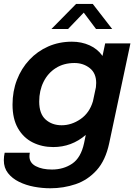

<svg xmlns="http://www.w3.org/2000/svg" viewBox="-26 -758 704 1004"><path d="M252.5 11Q193.5 11 145 -13.2Q96.5 -37.5 68 -87Q39.5 -136.5 39.5 -211Q39.5 -280.5 62.5 -340.2Q85.5 -400 127.5 -445Q169.5 -490 226.2 -515Q283 -540 350 -540Q400.5 -540 442.5 -521Q484.5 -502 510 -465.5L524 -531H656L545 -9Q526 80.5 479.5 132Q433 183.5 369.8 205Q306.5 226.5 237 226.5Q195 226.5 152.2 218.5Q109.5 210.5 73.5 192.8Q37.5 175 15.8 147.2Q-6 119.5 -6 80Q-6 69 -4.8 59.5Q-3.5 50 -1.5 40.5H130Q129 46 128.5 50.5Q128 55 128 59.5Q128 93.5 161.2 111Q194.5 128.5 245.5 128.5Q306 128.5 351.5 97.8Q397 67 413.5 -9L422.5 -52.5Q348.5 11 252.5 11ZM179 -227Q179 -163 212.5 -133Q246 -103 296.5 -103Q348 -103 395 -135.2Q442 -167.5 460 -228.5L475.5 -301.5Q477 -314.5 477 -324Q477 -375.5 443.2 -402Q409.5 -428.5 363.5 -428.5Q307.5 -428.5 266 -402.2Q224.5 -376 201.8 -330.2Q179 -284.5 179 -227ZM243 -606.5 372 -737.5H459L560.5 -606.5H476L412 -692L330 -606.5Z"/></svg>

Font: Epilogue SemiBold
Style: Italic
Weight: 600
Italic angle: -12°
Designer: Tyler Finck
Foundry: Etcetera Type Co
Version: Version 2.111; ttfautohint (v1.8.3)